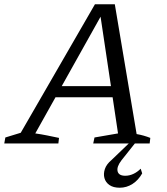

<svg xmlns="http://www.w3.org/2000/svg" viewBox="-51 -671 780 898"><path d="M588 -44Q605 -41 621 -36.5Q637 -32 652 -26L649 0H385L391 -28L501 -47L415 -622L434 -619L114 -47Q142 -43 169.5 -37.5Q197 -32 225 -26L222 0H-31L-26 -28L46 -50L393 -651H486ZM174 -216 199 -268H516L522 -216ZM509 207Q479 207 461 194.5Q443 182 437.5 162Q432 142 439.5 119.5Q447 97 471 77L570 -18H594L517 79Q494 109 499 130Q504 151 535 151Q554 151 572.5 142.5Q591 134 607 118L614 140Q596 172 568.5 189.5Q541 207 509 207Z"/></svg>

Font: Piazzolla 24pt
Style: Italic
Weight: 400
Italic angle: -11.3°
Designer: Juan Pablo del Peral
Foundry: Huerta Tipografica
Version: Version 2.005